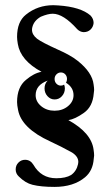

<svg xmlns="http://www.w3.org/2000/svg" viewBox="-20 -610 428 747"><path d="M191.9 117.2Q139.6 117.2 106.4 108.9Q78.6 102.1 53.2 76.7Q41 65.4 41 49.3Q41 33.2 51.8 22.5Q62.5 11.7 77.6 11.7Q98.1 11.7 109.9 30.8Q140.1 83.5 198.7 83.5Q235.8 83.5 256.8 70.8Q277.8 55.7 283.7 28.3Q284.7 24.4 284.7 20Q284.7 -1 260.3 -16.6Q217.3 -40.5 175.8 -59.6Q63.5 -110.8 50.3 -182.1Q46.4 -201.2 46.4 -212.9Q46.4 -271 81.1 -299.3Q112.3 -325.7 141.6 -330.6Q59.6 -375 49.3 -439Q46.4 -455.6 46.4 -466.3Q46.4 -525.9 81.1 -553.2Q126.5 -589.8 187.5 -589.8Q196.8 -589.8 206.5 -588.9Q293.9 -583 332 -549.8Q344.2 -537.1 344.2 -520.5Q342.8 -505.4 332.3 -495.1Q321.8 -484.9 305.2 -484.9Q291 -485.8 280.3 -496.6Q226.6 -556.6 185.1 -556.6Q166.5 -556.6 138.7 -544.9Q112.3 -529.8 106 -504.9Q104.5 -499.5 104.5 -494.1Q104.5 -475.1 124 -459.5Q142.6 -445.3 204.1 -417.5Q254.4 -395.5 282.7 -373Q338.9 -328.1 344.2 -281.2Q346.2 -268.6 346.2 -259.3L344.7 -246.1Q340.8 -195.3 306.4 -170.9Q272 -146.5 246.1 -142.6Q336.4 -92.8 344.2 -26.9Q346.2 -14.2 346.2 -4.9L344.7 8.3Q341.3 54.2 311 79.6Q266.1 117.2 191.9 117.2ZM192.4 -179.2Q223.1 -179.2 244.6 -197Q266.1 -214.8 266.1 -239.7Q266.1 -270 236.8 -288.1Q240.7 -294.9 240.7 -302.7Q240.7 -313.5 233.9 -320.8Q227.1 -328.1 216.8 -328.1Q207 -328.1 199.7 -320.8Q192.4 -313.5 192.4 -302.7Q192.4 -291.5 199.7 -284.2Q207 -276.9 216.8 -276.9Q224.1 -276.9 229.5 -280.8Q232.4 -273.4 232.4 -266.1Q232.4 -248.5 220.9 -235.8Q209.5 -223.1 192.4 -223.1Q176.3 -223.1 164.8 -235.8Q153.3 -248.5 153.3 -266.1Q153.3 -284.2 165.5 -296.4Q118.7 -279.3 118.7 -239.7Q118.7 -214.8 140.1 -197Q161.6 -179.2 192.4 -179.2Z"/></svg>

Font: Quaaykop
Style: Medium
Weight: 500
Designer: Tup Wanders
Foundry: Free font, DO NOT SELL
Version: Version 1.00;July 31, 2023;FontCreator 11.5.0.2430 64-bit